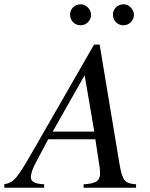

<svg xmlns="http://www.w3.org/2000/svg" viewBox="-71 -876 702 896"><path d="M564 0V-16C511 -20 500 -31 486 -115L394 -668H368L83 -172C8 -42 -5 -25 -51 -16V0H135V-16C88 -18 73 -30 73 -49C73 -65 81 -89 95 -115L154 -226H374L394 -95C395 -86 396 -77 396 -69C396 -35 382 -19 319 -16V0ZM369 -262H175L324 -525ZM554 -807C554 -832 531 -856 506 -856C478 -856 456 -835 456 -808C456 -780 477 -758 505 -758C532 -758 554 -780 554 -807ZM354 -807C354 -832 331 -856 306 -856C278 -856 256 -835 256 -808C256 -780 277 -758 305 -758C332 -758 354 -780 354 -807Z"/></svg>

Font: STIXGeneral
Style: Italic
Weight: 400
Italic angle: -16.33°
Designer: MicroPress Inc., with final additions and corrections provided by Coen Hoffman, Elsevier (retired)
Version: Version 1.1.0